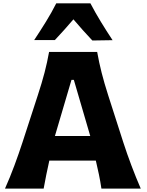

<svg xmlns="http://www.w3.org/2000/svg" viewBox="-20 -1105 859 1125"><path d="M9.3 0Q38.1 -64.5 64.5 -135.5Q90.8 -206.5 111.8 -271L201.2 -545.9Q225.6 -620.1 241.2 -680.2Q256.8 -740.2 267.6 -800.8H549.3Q560.5 -737.8 575.7 -678.2Q590.8 -618.7 614.3 -545.4L702.6 -270.5Q724.1 -204.1 750.5 -134Q776.9 -64 804.7 0H574.2Q568.4 -40 559.8 -81.8Q551.3 -123.5 541.5 -164.1H269Q259.8 -122.6 251.2 -80.8Q242.7 -39.1 235.8 0ZM508.8 -308.1 412.6 -637.2H398.9L301.8 -308.1ZM521 -867.7Q492.2 -897.9 464.6 -929.2Q437 -960.4 410.2 -991.7Q383.8 -960.9 356.9 -930.7Q330.1 -900.4 301.3 -870.1H180.2Q215.8 -923.8 249.3 -978Q282.7 -1032.2 309.6 -1085.4H509.8Q537.6 -1032.2 570.8 -977.8Q604 -923.3 639.6 -869.6Z"/></svg>

Font: Pinar DS2-Bold
Style: Regular
Weight: 700
Designer: Amin Abedi
Version: Version 2.000